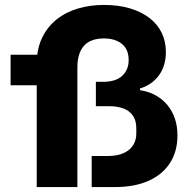

<svg xmlns="http://www.w3.org/2000/svg" viewBox="-20 -759 764 779"><path d="M129 0V-499Q129 -560 150.5 -605Q172 -650 209.5 -680Q247 -710 296.5 -724.5Q346 -739 401 -739Q461 -739 507.5 -725Q554 -711 586.5 -686Q619 -661 636 -626Q653 -591 653 -548Q653 -492 625 -453.5Q597 -415 548 -400V-393Q583 -388 611 -372.5Q639 -357 659 -333Q679 -309 689.5 -278Q700 -247 700 -209Q700 -146 670.5 -99Q641 -52 584 -26Q527 0 445 0H352V-126H416Q456 -126 482 -138Q508 -150 520.5 -170.5Q533 -191 533 -216V-239Q533 -270 519 -290Q505 -310 480.5 -319Q456 -328 424 -328H369V-427H397Q450 -427 476 -451.5Q502 -476 502 -515Q502 -559 474.5 -581Q447 -603 402 -603Q347 -603 320.5 -573Q294 -543 294 -486V0ZM23 -413V-537H235V-413Z"/></svg>

Font: Hubot Sans SemiExpanded
Style: Bold
Weight: 700
Width: 6
Designer: Deni Anggara
Foundry: GitHub, Inc., Subsidiary of Microsoft Corporation
Version: Version 2.000